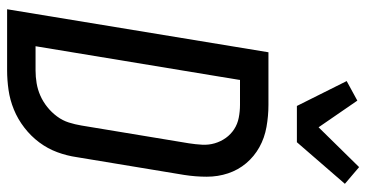

<svg xmlns="http://www.w3.org/2000/svg" viewBox="-265 -765 1030 540"><g transform="rotate(90 250.0 -495.0)"><path d="M178 0H6L127 -735H275Q306 -735 337 -729.5Q368 -724 394 -709.5Q420 -695 439 -672.5Q458 -650 467.5 -621.5Q477 -593 477 -561.5Q477 -530 472 -498L422 -196Q418 -168 408 -141Q398 -114 380.5 -90.5Q363 -67 339 -48.5Q315 -30 288 -19Q261 -8 233 -4Q205 0 178 0ZM110 -80H178Q196 -80 214 -83Q232 -86 249 -93.5Q266 -101 281 -113Q296 -125 307.5 -140.5Q319 -156 324.5 -173.5Q330 -191 333 -209L383 -511Q386 -530 387 -548.5Q388 -567 383 -584Q378 -601 368 -615Q358 -629 343.5 -638.5Q329 -648 311 -651.5Q293 -655 275 -655H205ZM278 -815 208 -955 263 -985 338 -876 450 -990 497 -950 380 -815Z"/></g></svg>

Font: Iosevka Term Curly Md Obl
Style: Regular
Weight: 500
Italic angle: -9°
Designer: Belleve Invis
Foundry: Belleve Invis
Version: Version 32.3.0